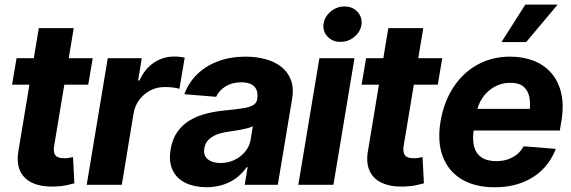

<svg xmlns="http://www.w3.org/2000/svg" viewBox="-20 -797 2461 828"><path d="M379.9 -545.9 360.5 -431.8H32L51.4 -545.9ZM147.3 -675.8H298L213.5 -168Q210.3 -147.2 214.7 -135.4Q219.2 -123.5 230.1 -119.1Q241 -114.6 256.1 -114.6Q267 -114.2 278 -116.3Q289 -118.5 294.9 -119.7L300.8 -6.4Q287.8 -2.7 266.2 2Q244.5 6.7 215.4 7.4Q160.2 9.5 121.9 -7.3Q83.6 -24 66.9 -59.5Q50.2 -94.9 59.8 -147.9Z M353.9 0 444.7 -545.9H591.4L575.6 -450H581.4Q604.7 -501.1 644.4 -527.2Q684.1 -553.3 729.7 -553.1Q741.2 -553.3 753.7 -552.1Q766.1 -550.8 776.6 -548.6L753.7 -413.9Q743.7 -417.5 725.2 -419.7Q706.8 -421.9 690.6 -421.7Q657.8 -421.9 629.3 -407.5Q600.8 -393.1 581.4 -367.5Q562.1 -342 556.1 -308.4L505.3 0Z M870.2 10.4Q818.5 10.1 780.4 -8.1Q742.4 -26.3 724.8 -62.5Q707.1 -98.8 715.7 -152.3Q723.4 -198 745.2 -228.7Q766.9 -259.3 798.8 -278.2Q830.8 -297.2 869.1 -306.9Q907.5 -316.7 948.7 -320.7Q996.6 -325.3 1026.3 -329.8Q1056.1 -334.4 1071.1 -343.2Q1086.2 -352 1089.4 -369.3V-371.7Q1094.4 -405.2 1076.9 -423.5Q1059.4 -441.9 1020.8 -442.2Q980.6 -441.9 952.5 -424.3Q924.5 -406.6 912 -379.5L774.9 -390.8Q793.2 -440.6 830.5 -477Q867.9 -513.3 920.9 -533Q974 -552.7 1039.4 -552.7Q1084.8 -552.7 1124.3 -542.1Q1163.9 -531.4 1192.8 -509.1Q1221.7 -486.7 1234.7 -451.7Q1247.8 -416.7 1239.4 -368.2L1178 0H1035.3L1047.9 -76H1043.7Q1026.3 -50.5 1001.2 -31.1Q976.1 -11.7 943.4 -0.8Q910.7 10.1 870.2 10.4ZM931 -94.1Q964.1 -94.1 991.7 -107.5Q1019.4 -120.9 1037.8 -143.7Q1056.2 -166.5 1061 -194.9L1070.2 -252.7Q1063 -248.4 1049.9 -244.8Q1036.8 -241.1 1021 -238.1Q1005.3 -235.1 989.7 -232.8Q974.1 -230.6 961.8 -228.5Q934.5 -224.7 913 -216.1Q891.6 -207.4 878.1 -193.1Q864.6 -178.8 861.2 -157.4Q856.1 -126.6 875.8 -110.4Q895.6 -94.1 931 -94.1Z M1266.5 0 1357.3 -545.9H1508.7L1417.9 0ZM1448.1 -616.6Q1414.6 -616.1 1393 -638.7Q1371.5 -661.2 1375.1 -692.6Q1379.1 -724.5 1405.6 -746.8Q1432.1 -769.1 1465.7 -769.1Q1499.7 -769.1 1520.9 -746.8Q1542.2 -724.5 1539.2 -692.6Q1535.2 -661.2 1508.8 -638.7Q1482.4 -616.1 1448.1 -616.6Z M1887.2 -545.9 1867.9 -431.8H1539.4L1558.7 -545.9ZM1654.6 -675.8H1805.4L1720.8 -168Q1717.6 -147.2 1722.1 -135.4Q1726.6 -123.5 1737.5 -119.1Q1748.3 -114.6 1763.4 -114.6Q1774.3 -114.2 1785.3 -116.3Q1796.3 -118.5 1802.2 -119.7L1808.1 -6.4Q1795.1 -2.7 1773.5 2Q1751.9 6.7 1722.8 7.4Q1667.5 9.5 1629.2 -7.3Q1590.9 -24 1574.2 -59.5Q1557.5 -94.9 1567.1 -147.9Z M2112.5 10.5Q2028 10.5 1970.8 -24Q1913.6 -58.5 1889.5 -122Q1865.4 -185.4 1879.7 -272.5Q1893.7 -356.2 1934.4 -419.2Q1975.2 -482.2 2038 -517.5Q2100.8 -552.7 2180.4 -552.7Q2235.2 -552.7 2280.4 -535.3Q2325.7 -517.9 2356.6 -483.1Q2387.6 -448.2 2400 -396.2Q2412.5 -344.1 2401 -274.4L2394.2 -234.2H1933.5L1948.9 -327.5H2336.6L2261.8 -304.3Q2269 -346.1 2263.3 -376.4Q2257.6 -406.7 2237.7 -423.4Q2217.8 -440 2181.1 -440Q2143.6 -440 2112.5 -422.7Q2081.5 -405.4 2061.1 -375.6Q2040.6 -345.9 2034.3 -307.8L2023.5 -241.8Q2016.5 -197.7 2024.3 -166.4Q2032.1 -135.2 2056 -118.7Q2079.8 -102.1 2120 -102.1Q2146.9 -102.1 2169.5 -109.6Q2192.2 -117.1 2209.7 -131.4Q2227.1 -145.8 2238.2 -166.2L2376.7 -154.9Q2357.7 -104.5 2321.1 -67.3Q2284.6 -30.2 2232.1 -9.8Q2179.6 10.5 2112.5 10.5ZM2142.7 -615.6 2245.4 -777.1H2384.7L2249.3 -615.6Z"/></svg>

Font: Inter Tight
Style: Italic
Weight: 400
Italic angle: -9.39999°
Designer: Rasmus Andersson
Foundry: rsms
Version: Version 3.002